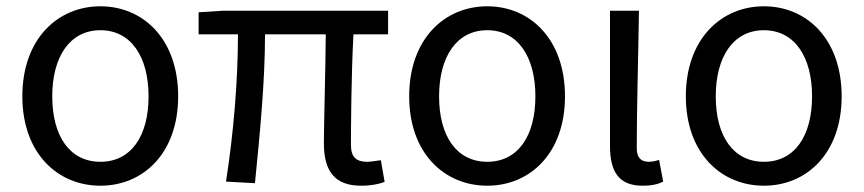

<svg xmlns="http://www.w3.org/2000/svg" viewBox="-20 -577 2745 610"><path d="M299 13C435 13 546 -90 546 -271C546 -453 435 -557 299 -557C163 -557 51 -453 51 -271C51 -90 163 13 299 13ZM299 -63C202 -63 146 -144 146 -271C146 -397 202 -481 299 -481C396 -481 452 -397 452 -271C452 -144 396 -63 299 -63Z M1127 13C1159 13 1183 8 1202 1L1190 -68C1169 -65 1156 -63 1146 -63C1112 -63 1095 -78 1095 -116C1095 -169 1096 -344 1103 -468H1213V-543H689L611 -538V-468H736C736 -321 722 -153 698 0L790 5C805 -146 822 -315 822 -468H1015C1014 -348 1009 -179 1009 -122C1009 -34 1043 13 1127 13Z M1528 13C1664 13 1775 -90 1775 -271C1775 -453 1664 -557 1528 -557C1392 -557 1280 -453 1280 -271C1280 -90 1392 13 1528 13ZM1528 -63C1431 -63 1375 -144 1375 -271C1375 -397 1431 -481 1528 -481C1625 -481 1681 -397 1681 -271C1681 -144 1625 -63 1528 -63Z M2021 13C2052 13 2071 8 2087 0L2074 -69C2062 -65 2051 -63 2041 -63C2018 -63 2003 -75 2003 -106C2003 -237 2008 -396 2010 -543H1918V-113C1918 -32 1946 13 2021 13Z M2407 13C2543 13 2654 -90 2654 -271C2654 -453 2543 -557 2407 -557C2271 -557 2159 -453 2159 -271C2159 -90 2271 13 2407 13ZM2407 -63C2310 -63 2254 -144 2254 -271C2254 -397 2310 -481 2407 -481C2504 -481 2560 -397 2560 -271C2560 -144 2504 -63 2407 -63Z"/></svg>

Font: Noto Sans CJK JP Regular
Style: Regular
Weight: 400
Designer: Ryoko NISHIZUKA (kana & ideographs); Paul D. Hunt (Latin, Greek & Cyrillic); Wenlong ZHANG (bopomofo); Sandoll Communica
Foundry: Adobe Systems Incorporated
Version: Version 1.001;PS 1.001;hotconv 1.0.78;makeotf.lib2.5.61930